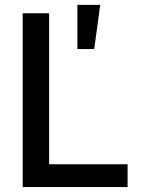

<svg xmlns="http://www.w3.org/2000/svg" viewBox="-20 -761 577 781"><path d="M72.3 -707H179.7V-92.8H499V0H72.3ZM294.9 -741.2H387.7L363.3 -561.5H294.9Z"/></svg>

Font: Pretendard GOV Medium
Style: Regular
Weight: 500
Designer: Base glyphs from Inter by Rasmus Andersson; Hangeul glyphs from Noto Sans CJK(Source Han Sans) by Jang Soo-young and Kan
Foundry: Kil Hyung-jin
Version: Version 1.309